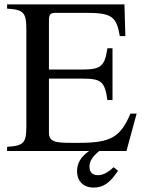

<svg xmlns="http://www.w3.org/2000/svg" viewBox="-20 -682 651 867"><path d="M382 0C344 27 328 55 328 91C328 138 359 165 402 165C448 165 477 143 513 89L493 73C464 100 443 109 422 109C400 109 384 98 384 70C384 47 397 25 428 0H551L597 -169H569C524 -63 481 -37 338 -37H302C228 -37 201 -42 201 -84V-327H352C438 -327 453 -314 465 -230H488V-464H465C453 -385 438 -368 352 -368H201V-588C201 -620 208 -624 236 -624H367C483 -624 506 -609 521 -519H546L542 -662H12V-643C87 -639 99 -624 99 -550V-114C99 -37 89 -24 12 -19V0Z"/></svg>

Font: XITS Math
Style: Regular
Weight: 400
Designer: MicroPress Inc., with final additions and corrections provided by Coen Hoffman, Elsevier (retired)
Version: Version 1.302